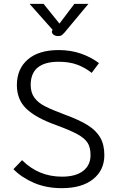

<svg xmlns="http://www.w3.org/2000/svg" viewBox="-20 -971 614 1001"><path d="M50 -89 95 -136Q181 -50 303 -50Q375 -50 413.5 -80Q452 -110 452 -162Q452 -202 437 -226Q422 -250 385 -270.5Q348 -291 272 -319Q166 -357 117 -404.5Q68 -452 68 -527Q68 -612 125 -661Q182 -710 286 -710Q349 -710 402 -691.5Q455 -673 496 -642L458 -591Q423 -619 382 -634Q341 -649 286 -649Q140 -649 140 -528Q140 -488 159.5 -461.5Q179 -435 215.5 -416.5Q252 -398 319 -373Q393 -346 437 -318.5Q481 -291 502.5 -254Q524 -217 524 -162Q524 -84 465.5 -37Q407 10 302 10Q222 10 157.5 -17.5Q93 -45 50 -89ZM252 -811 254 -816 134 -951H207L290 -848L368 -951H441L317 -802Q307 -791 301 -787Q295 -783 284 -783Q265 -783 256 -793Q247 -803 252 -811Z"/></svg>

Font: Niramit Light
Style: Regular
Weight: 300
Designer: Katatrad Aksorn Co.,Ltd.
Foundry: Cadson Demak Co.,Ltd.
Version: Version 1.000; ttfautohint (v1.6)